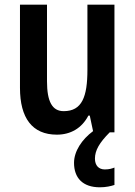

<svg xmlns="http://www.w3.org/2000/svg" viewBox="-20 -563 574 817"><path d="M384 112C384 77 403 44 447 0H467V-543H352V-266C352 -151 329 -90 251 -90C202 -90 180 -131 180 -217V-543H65V-189C65 -61 117 10 222 10C280 10 328 -17 356 -71H362L376 -5C329 30 295 80 295 130C295 194 332 234 405 234C431 234 452 229 467 224V150C457 154 445 158 426 158C400 158 384 141 384 112Z"/></svg>

Font: Noto Sans Tamil Condensed SemiBold
Style: Regular
Weight: 600
Width: 3
Designer: Jelle Bosma - Monotype Design Team
Foundry: Monotype Imaging Inc.
Version: Version 2.004